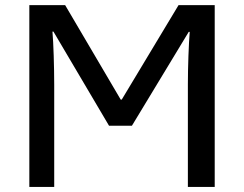

<svg xmlns="http://www.w3.org/2000/svg" viewBox="-20 -734 958 754"><path d="M192.9 0V-400.9C192.9 -471.7 189.9 -564.9 186 -609.9H189.9L408.2 -240.2H498L721.2 -608.9H725.1C721.2 -564.5 717.8 -469.7 717.8 -402.8V0H823.2V-713.9H681.2L458 -342.8H454.1L235.8 -713.9H95.2V0Z"/></svg>

Font: Noto Reveo Sans
Style: Regular
Weight: 500
Designer: Monotype Design Team
Foundry: Monotype Imaging Inc.
Version: Version 2.007